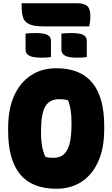

<svg xmlns="http://www.w3.org/2000/svg" viewBox="-20 -1139 690 1179"><path d="M326 -720Q620 -720 620 -365V-346Q620 -230 583.5 -148Q547 -66 481 -23Q415 20 326 20Q176 20 103 -69.5Q30 -159 30 -335V-354Q30 -469 66.5 -550.5Q103 -632 169.5 -676Q236 -720 326 -720ZM232 -324Q232 -272 239.5 -235.5Q247 -199 259 -176Q272 -172 283 -171Q294 -170 310 -170Q345 -170 369.5 -189.5Q394 -209 406.5 -254Q419 -299 419 -377V-390Q419 -433 413.5 -465.5Q408 -498 398 -523Q373 -530 344 -530Q285 -530 258.5 -486Q232 -442 232 -337ZM137 -933Q153 -935 170.5 -935.5Q188 -936 201 -936Q223 -936 244 -933Q265 -930 279 -919.5Q293 -909 293 -887V-789Q277 -786 259.5 -785.5Q242 -785 228 -785Q207 -785 186 -788.5Q165 -792 151 -803Q137 -814 137 -836ZM357 -933Q373 -935 390.5 -935.5Q408 -936 421 -936Q443 -936 464 -933Q485 -930 499 -919.5Q513 -909 513 -887V-789Q497 -786 479.5 -785.5Q462 -785 448 -785Q427 -785 406 -788.5Q385 -792 371 -803Q357 -814 357 -836ZM113 -1119H455Q497 -1119 516 -1101.5Q535 -1084 535 -1040Q535 -1017 532.5 -1002.5Q530 -988 528 -977H246Q187 -977 158.5 -991Q130 -1005 121.5 -1032Q113 -1059 113 -1098Z"/></svg>

Font: Recursive Sn Csl St Blk
Style: Regular
Weight: 900
Version: Version 1.079;hotconv 1.0.112;makeotfexe 2.5.65598; ttfautoh